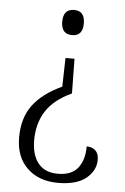

<svg xmlns="http://www.w3.org/2000/svg" viewBox="-53 -578 526 806"><g transform="rotate(5 210.5 -174.5)"><path d="M272 -486Q272 -433 227 -433Q181 -433 181 -486Q181 -539 227 -539Q272 -539 272 -486ZM248 -189Q174 -155 140.5 -103Q107 -51 107 20Q107 82 135 117Q163 152 218 152Q276 152 302.5 118Q329 84 329 27Q352 27 366 40Q380 53 380 79Q380 125 340 157.5Q300 190 222 190Q141 190 92 143Q43 96 43 14Q43 -68 83 -122Q123 -176 205 -214L208 -335H246Z"/></g></svg>

Font: Noto Serif NarrowLight
Style: Regular
Weight: 300
Width: 4
Designer: Monotype Design Team
Foundry: Monotype Imaging Inc.
Version: Version 1.001